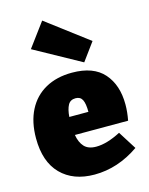

<svg xmlns="http://www.w3.org/2000/svg" viewBox="-130 -953 812 1049"><g transform="rotate(-15 276.0 -428.5)"><path d="M525 -222H224Q231 -179 253.5 -154.5Q276 -130 321 -130Q381 -130 460 -171L525 -68Q405 15 273 15Q153 15 83.5 -55.5Q14 -126 14 -259Q14 -351 48 -417.5Q82 -484 145.5 -519.5Q209 -555 296 -555Q417 -555 475.5 -488.5Q534 -422 534 -312Q534 -269 525 -222ZM220 -325H328Q328 -372 317 -393.5Q306 -415 279 -415Q249 -415 236 -391Q223 -367 220 -325ZM113 -737 213 -872 450 -693 376 -592Z"/></g></svg>

Font: Bitter Pro Black
Style: Regular
Weight: 900
Designer: Sol Matas, and Bitter project Authors
Foundry: Sol Matas
Version: Version 1.010